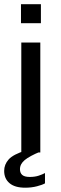

<svg xmlns="http://www.w3.org/2000/svg" viewBox="-24 -717 286 903"><path d="M165.6 -517V0H76.2V-517ZM74.7 -608V-697.4H168.4V-608ZM-4.4 86.7Q-4.4 56.7 16.7 32.9Q37.8 9.1 97.8 -9.6L165.2 -3.7Q114.6 17.3 92.3 35.8Q69.9 54.3 69.9 78.7Q69.9 96.6 80.8 105.9Q91.6 115.2 116 115.2Q139.9 115.2 158.6 109Q177.2 102.7 187.6 96.8V145.3Q175.3 152.5 149.8 159.1Q124.2 165.8 94.6 165.8Q45.9 165.8 20.8 144.5Q-4.4 123.3 -4.4 86.7Z"/></svg>

Font: Public Sans Thin
Style: Regular
Weight: 100
Designer: The Public Sans project authors (U.S. Web Design System). Libre Franklin designed by Pablo Impallari and Rodrigo Fuenzal
Version: Version 1.008